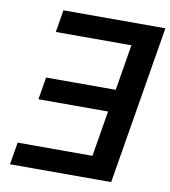

<svg xmlns="http://www.w3.org/2000/svg" viewBox="-82 -797 770 868"><g transform="rotate(10 303.5 -363.5)"><path d="M607.2 -727.3H139.2L122.2 -625H469.1L434.3 -414.4H114.7L97.7 -311.8H417.3L382.5 -102.3H39.1L22 0H486.5Z"/></g></svg>

Font: Magic Ui Pro Semi Bold
Style: Italic
Weight: 600
Italic angle: -9.39999°
Designer: Stefan Endress, Andreas Faust
Version: Version 1.000;FEAKit 1.0